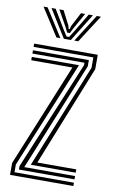

<svg xmlns="http://www.w3.org/2000/svg" viewBox="-88 -817 508 863"><g transform="rotate(10 166.5 -385.5)"><path d="M105.8 -61 299 -537.5V-585H26.2V-600H316.5V-534.2L133 -76H310.8V-61ZM57 -30.5V-46.5L263.8 -543.5V-554.5H26.2V-569.5H281.2V-541.2L78.8 -45.5H310.8V-30.5ZM21.8 0V-54.5L214 -524H26.2V-539.2H241.5L39.5 -50.5V-15.2H310.8V0ZM38.8 -771H57.5L138 -644.5H120ZM75.2 -771H94.2L147.2 -682.8L164.2 -656.5H175.5L192.2 -682.8L245.2 -771H264.2L185.8 -644.5H153.8ZM111 -771H130.2L163.8 -706L167.2 -692H172.5L175.8 -706L209.8 -771H228.8L186.8 -696.2L176.2 -674.5H163.5L153 -696.2ZM282 -771H300.8L219.5 -644.5H201.5Z"/></g></svg>

Font: Big Shoulders Inline Text Medium
Style: Regular
Weight: 500
Designer: Patric King
Foundry: XO Type Co
Version: Version 1.000